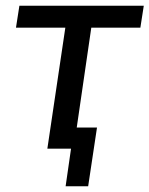

<svg xmlns="http://www.w3.org/2000/svg" viewBox="-20 -521 524 673"><path d="M210 132 229 0H146L209 -424H36L48 -501H484L472 -424H300L249 -74H320L289 132Z"/></svg>

Font: Nunitoga
Style: Medium Italic
Weight: 500
Italic angle: -9°
Designer: Vernon Adams
Foundry: Vernon Adams
Version: Version 1.0